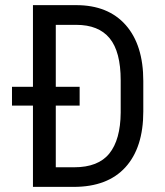

<svg xmlns="http://www.w3.org/2000/svg" viewBox="-20 -731 644 751"><path d="M108.9 0V-710.9H278.3Q402.8 -710.9 471.7 -633.1Q540.5 -555.2 540.5 -414.1V-294.9Q540.5 -153.8 470.7 -76.9Q400.9 0 268.1 0ZM198.2 -633.8V-76.7H270Q364.3 -76.7 407.7 -130.6Q451.2 -184.6 452.1 -290.5V-416.5Q452.1 -528.8 408.9 -581.3Q365.7 -633.8 278.3 -633.8ZM291.5 -317.9H26.9V-391.6H291.5Z"/></svg>

Font: Roboto Condensed
Style: Regular
Weight: 400
Designer: Google
Version: Version 2.001047; 2015